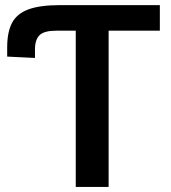

<svg xmlns="http://www.w3.org/2000/svg" viewBox="-20 -736 675 756"><path d="M278.3 0V-615.2H202.1Q154.3 -615.2 136 -597.7Q117.7 -580.1 117.7 -541V-507.8L8.3 -513.2V-549.8Q8.3 -609.4 27.3 -645.8Q46.4 -682.1 91.8 -699Q137.2 -715.8 215.8 -715.8H609.4V-615.2H407.7V0Z"/></svg>

Font: Monda SemiBold
Style: Regular
Weight: 600
Designer: Vernon Adams
Foundry: Vernon Adams
Version: Version 2.200